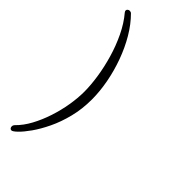

<svg xmlns="http://www.w3.org/2000/svg" viewBox="-290 -856 1079 1079"><g transform="rotate(45 250.0 -316.0)"><path d="M50 157Q43 157 39 152Q35 147 35 140Q35 130 43 122Q77 89 103.5 40Q130 -9 148.5 -65.5Q167 -122 176.5 -179Q186 -236 186 -286Q186 -338 176.5 -401Q167 -464 148 -529.5Q129 -595 100 -655.5Q71 -716 32 -762Q27 -769 27 -773Q27 -780 32.5 -784.5Q38 -789 45 -789Q54 -789 60 -783Q103 -740 137.5 -681.5Q172 -623 196.5 -555.5Q221 -488 234 -418.5Q247 -349 247 -286Q247 -210 230 -142.5Q213 -75 186.5 -20Q160 35 132 74.5Q104 114 81.5 135.5Q59 157 50 157Z"/></g></svg>

Font: Moon Stars Kai T HW Light
Style: Regular
Weight: 300
Designer: GuiWonder
Version: Version 1.101